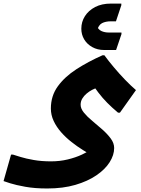

<svg xmlns="http://www.w3.org/2000/svg" viewBox="-57 -808 802 1092"><path d="M405.5 -644.8Q405.5 -683.8 426 -716.1Q446.4 -748.3 484.1 -768Q521.8 -787.6 573.4 -787.6H633V-778.2L602.5 -686.8H574.3Q543.6 -686.8 523.3 -676.3Q503 -665.7 494.1 -631.8L491.2 -664.8Q501.3 -639.9 519.7 -631.5Q538.1 -623 562.4 -623H633.8V-613.9L603.2 -523.6H535.2Q497.3 -523.6 467.7 -540.2Q438.1 -556.7 421.8 -584.1Q405.5 -611.4 405.5 -644.8ZM211.5 264Q140.6 264 86.9 254.3Q33.3 244.7 1.4 234.5Q-30.5 224.3 -36.8 221.9L5.9 71.3H16.7Q30.1 75.5 60.2 84.8Q90.2 94.2 134.5 101.9Q178.8 109.7 233 109.7Q283.3 109.7 328 98.9Q372.6 88.2 408.9 71.3Q445.3 54.5 469.5 36.9L473.5 79.7Q446.7 65.4 414.2 45.1Q381.8 24.8 349.5 -0.5Q317.3 -25.8 290.8 -55.8Q264.3 -85.8 248.3 -119.8Q232.3 -153.8 232.3 -190.8Q232.3 -262.7 271.8 -317.1Q311.2 -371.4 377.7 -414.4Q444.2 -457.3 525.9 -493.6H536.7Q559.3 -462.6 590.1 -425.9Q620.9 -389.1 653.8 -355Q686.7 -320.8 716.3 -295.6L625.1 -167.2H614.3Q580.4 -195.6 553 -223.2Q525.5 -250.9 502.2 -281.8Q478.8 -312.8 454.7 -349.3L517.2 -309.1Q511 -311.6 497.1 -308.5Q483.2 -305.5 467.2 -297.1Q451.1 -288.8 435.9 -276.1Q420.7 -263.5 411.1 -247.5Q401.5 -231.5 401.5 -212.4Q401.5 -190 420.7 -166.7Q439.9 -143.3 468.4 -119.9Q496.9 -96.4 525.4 -71.2Q553.9 -45.9 573.1 -19.9Q592.3 6.2 592.3 33.9Q592.3 73.9 566.6 114.6Q540.9 155.3 491.3 189.1Q441.7 223 371.6 243.5Q301.4 264 211.5 264Z"/></svg>

Font: Kufam
Style: Italic
Weight: 400
Italic angle: -11°
Designer: Artur Schmal
Foundry: Original Type
Version: Version 1.301; ttfautohint (v1.8.3)